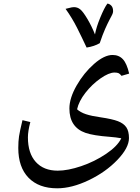

<svg xmlns="http://www.w3.org/2000/svg" viewBox="-20 -691 767 1051"><path d="M644 65.9Q614.3 60.5 582 58.1Q490.7 51.3 447.5 36.1Q404.3 21 382.1 -12.2Q359.9 -45.4 359.9 -97.2Q359.9 -153.8 399.4 -222.9Q439 -292 494.9 -341.1Q550.8 -390.1 596.2 -390.1Q630.9 -390.1 652.6 -366.9Q674.3 -343.8 687 -288.1L645 -275.9Q636.7 -287.1 628.9 -290.5Q621.1 -293.9 606.9 -293.9Q576.2 -293.9 529.8 -261.5Q483.4 -229 447.5 -182.9Q411.6 -136.7 401.9 -92.8Q419.4 -76.2 450.4 -65.9Q481.4 -55.7 531.2 -48.8Q594.2 -39.6 625.5 -27.6Q656.7 -15.6 671.4 5.6Q686 26.9 686 64.9Q686 118.2 622.3 184.6Q558.6 251 465.8 295.4Q373 339.8 293 339.8Q192.4 339.8 136.2 282Q80.1 224.1 80.1 119.1Q80.1 82.5 84.2 54.9Q88.4 27.3 103 -33.2L146 -22.9Q132.8 27.3 132.8 61Q132.8 147.9 176 195.6Q219.2 243.2 295.9 243.2Q351.6 243.2 424.6 218.5Q497.6 193.8 560.3 151.6Q623 109.4 644 65.9ZM500 -502.4Q506.3 -540 528.6 -594.2Q550.8 -648.4 567.9 -671.4Q580.1 -669.9 589.6 -659.7Q599.1 -649.4 599.1 -629.4Q599.1 -620.6 593.8 -610.1Q588.4 -599.6 578.6 -581.1Q568.8 -562.5 555.4 -532.5Q542 -502.4 525.9 -454.6Q495.6 -437 454.1 -430.7Q428.2 -486.3 401.4 -539.6Q374.5 -592.8 338.9 -642.6L360.8 -647.9Q374 -651.9 385.3 -651.9Q404.3 -651.9 419.4 -639.6Q434.6 -627.4 458.5 -587.2Q482.4 -546.9 500 -502.4Z"/></svg>

Font: Droid Arabic Naskh
Style: Regular
Weight: 400
Designer: Pascal Zoghbi
Foundry: Ascender Corporation
Version: Version 1.00